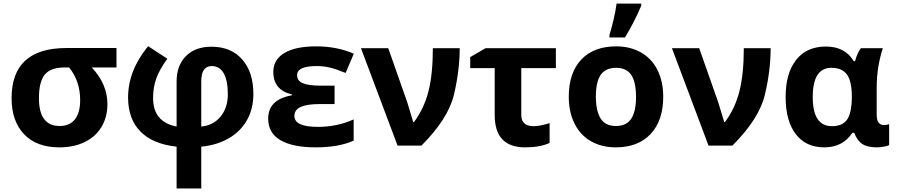

<svg xmlns="http://www.w3.org/2000/svg" viewBox="-20 -816 5025 1076"><path d="M429.2 -254.9Q429.2 -362.3 367.2 -438H342.8Q263.7 -438 231 -397.9Q198.2 -357.9 198.2 -266.1Q198.2 -109.9 314 -109.9Q370.6 -109.9 399.9 -147.2Q429.2 -184.6 429.2 -254.9ZM582 -231.9Q582 -160.6 549.1 -105.2Q516.1 -49.8 454.8 -20Q393.6 9.8 312 9.8Q185.1 9.8 115 -63.7Q44.9 -137.2 44.9 -266.1Q44.9 -546.9 353 -546.9H632.8V-438H494.1Q582 -345.2 582 -231.9Z M969.7 240.2V5.9Q835.9 -8.8 766.8 -79.1Q697.8 -149.4 697.8 -270Q697.8 -420.4 810.1 -557.1L918 -486.8Q874 -427.2 856 -376.7Q837.9 -326.2 837.9 -267.1Q837.9 -132.3 969.7 -106.9V-358.9Q969.7 -449.2 1022 -501.7Q1074.2 -554.2 1165 -554.2Q1274.9 -554.2 1337.4 -482.9Q1399.9 -411.6 1399.9 -289.1Q1399.9 -205.6 1363.5 -141.8Q1327.1 -78.1 1261 -40.3Q1194.8 -2.4 1107.9 5.9V240.2ZM1167 -445.8Q1107.9 -445.8 1107.9 -359.9V-106.9Q1174.8 -112.8 1215.8 -162.4Q1256.8 -211.9 1256.8 -288.1Q1256.8 -364.3 1233.9 -405Q1210.9 -445.8 1167 -445.8Z M1753.9 -445.8Q1645 -445.8 1645 -395Q1645 -362.8 1677.5 -349.4Q1710 -335.9 1779.8 -335.9H1855V-232.9H1772.9Q1701.7 -232.9 1665.8 -217Q1629.9 -201.2 1629.9 -166Q1629.9 -105 1760.7 -105Q1870.6 -105 1961.9 -147V-27.8Q1877.9 9.8 1749 9.8Q1620.1 9.8 1551.5 -30.5Q1482.9 -70.8 1482.9 -150.9Q1482.9 -203.1 1514.2 -235.8Q1545.4 -268.6 1615.7 -282.2V-287.1Q1511.7 -311 1511.7 -413.1Q1511.7 -481.9 1573.7 -519Q1635.7 -556.2 1752 -556.2Q1868.2 -556.2 1962.9 -515.1L1917 -407.2Q1858.9 -430.7 1825.2 -438.2Q1791.5 -445.8 1753.9 -445.8Z M2405.8 -545.9H2556.2Q2556.2 -420.9 2523.9 -285.4Q2491.7 -149.9 2341.8 0H2208L2002.9 -545.9H2155.8L2262.2 -243.2L2295.9 -131.8H2299.8Q2356 -206.5 2380.9 -303.2Q2405.8 -399.9 2405.8 -545.9Z M2901.4 -170.9Q2901.4 -108.9 2971.2 -108.9Q3005.4 -108.9 3060.1 -126V-15.1Q3007.3 9.8 2923.3 9.8Q2752.4 9.8 2752.4 -170.9V-434.1H2615.2V-496.1L2701.2 -545.9H3095.2V-434.1H2901.4Z M3696.8 -273.9Q3696.8 -140.6 3626.5 -65.4Q3556.2 9.8 3430.7 9.8Q3352.1 9.8 3292 -24.4Q3231.9 -58.6 3199.7 -123.5Q3167.5 -188 3167.5 -273.9Q3167.5 -407.7 3237.3 -481.9Q3307.1 -556.2 3433.6 -556.2Q3512.2 -556.2 3572.3 -522Q3632.3 -487.8 3664.6 -423.8Q3696.8 -359.9 3696.8 -273.9ZM3319.3 -274.4Q3319.8 -193.4 3346.2 -151.4Q3372.6 -109.9 3432.1 -109.9Q3491.7 -110.4 3518.1 -151.4Q3544.4 -192.4 3544.4 -273.4Q3544.4 -354.5 3518.1 -395.5Q3491.7 -436 3432.1 -436Q3372.6 -435.5 3345.7 -395.5Q3319.3 -355.5 3319.3 -274.4ZM3573.7 -795.9V-784.2Q3535.6 -693.4 3482.4 -606H3395.5V-621.1Q3404.8 -647.5 3417.5 -701.2Q3430.2 -754.9 3435.5 -795.9Z M4148.4 -545.9H4298.8Q4298.8 -420.9 4266.6 -285.4Q4234.4 -149.9 4084.5 0H3950.7L3745.6 -545.9H3898.4L4004.9 -243.2L4038.6 -131.8H4042.5Q4098.6 -206.5 4123.5 -303.2Q4148.4 -399.9 4148.4 -545.9Z M4893.1 -325.2V-172.9Q4893.1 -115.2 4934.1 -115.2Q4949.7 -115.2 4962.9 -120.1V-2.9Q4955.1 2 4932.9 5.9Q4910.6 9.8 4896 9.8Q4841.3 9.8 4812.5 -9Q4783.7 -27.8 4767.1 -71.8H4756.8Q4703.1 9.8 4599.6 9.8Q4496.1 9.8 4439.5 -64.5Q4382.8 -138.7 4382.8 -272.5Q4382.8 -406.2 4441.9 -480.7Q4501 -555.2 4608.4 -555.2Q4715.8 -555.2 4764.6 -473.1H4772Q4783.7 -519 4804.7 -545.9H4927.7Q4893.1 -440.9 4893.1 -325.2ZM4639.6 -436Q4534.7 -436 4534.7 -272.5Q4534.7 -108.9 4642.1 -108.9Q4699.7 -108.9 4725.8 -143.8Q4752 -178.7 4753.9 -266.1V-272Q4753.9 -359.9 4726.8 -397.9Q4699.7 -436 4639.6 -436Z"/></svg>

Font: NotoSans-Bold
Style: Bold
Weight: 700
Designer: Monotype Design team
Foundry: Monotype Imaging Inc.
Version: Version 1.04